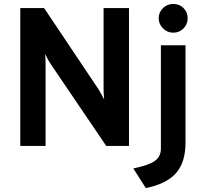

<svg xmlns="http://www.w3.org/2000/svg" viewBox="-20 -741 1041 975"><path d="M83 0V-700H204L480 -288Q485.5 -278.5 494.2 -263.5Q503 -248.5 509 -236Q507.5 -247 506.8 -262.8Q506 -278.5 506 -288V-700H635V0H519.5L238 -415Q232 -423.5 223.2 -439Q214.5 -454.5 209 -467Q210.5 -454 211 -439.8Q211.5 -425.5 211.5 -415V0ZM860 -575Q829.5 -575 807.8 -596.8Q786 -618.5 786 -648.5Q786 -678.5 807.5 -699.8Q829 -721 860 -721Q891 -721 912 -700Q933 -679 933 -648.5Q933 -618 911.8 -596.5Q890.5 -575 860 -575ZM720.5 214 657 114.5Q736 98 766.5 76Q797 54 797 14V-511H922V-17Q922 84.5 873 139Q824 193.5 720.5 214Z"/></svg>

Font: Overpass
Style: Bold
Weight: 700
Designer: Delve Withrington, Dave Bailey, Thomas Jockin
Foundry: Delve Fonts LLC
Version: Version 4.000; ttfautohint (v1.8.3)